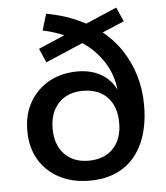

<svg xmlns="http://www.w3.org/2000/svg" viewBox="-52 -760 705 816"><g transform="rotate(-5 300.5 -352.5)"><path d="M299 9Q225 9 169.5 -20Q114 -49 83 -101.5Q52 -154 52 -225Q52 -295 82 -347Q112 -399 164.5 -428.5Q217 -458 287 -458Q350 -458 395.5 -428Q441 -398 460 -339H451Q449 -418 410.5 -480.5Q372 -543 308 -582H331L158 -508L132 -568L260 -623L261 -608Q239 -619 212 -628.5Q185 -638 154 -644L175 -714Q230 -704 275 -687Q320 -670 356 -649L327 -651L474 -714L501 -653L394 -608L397 -622Q449 -583 484 -531.5Q519 -480 537.5 -419.5Q556 -359 556 -291Q556 -197 525.5 -129.5Q495 -62 437.5 -26.5Q380 9 299 9ZM301 -76Q368 -76 406 -116Q444 -156 444 -225Q444 -295 406 -334.5Q368 -374 302 -374Q237 -374 198.5 -334Q160 -294 160 -225Q160 -156 198 -116Q236 -76 301 -76Z"/></g></svg>

Font: Nunito Sans 9pt SemiBold
Style: Regular
Weight: 600
Version: Version 3.101;gftools[0.9.27]